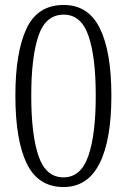

<svg xmlns="http://www.w3.org/2000/svg" viewBox="-20 -744 512 774"><path d="M236 10Q134 10 88 -84.5Q42 -179 42 -359Q42 -532 86.5 -628Q131 -724 237 -724Q336 -724 382.5 -630Q429 -536 429 -358Q429 -179 381 -84.5Q333 10 236 10ZM236 -29Q306 -29 336 -115Q366 -201 366 -358Q366 -515 336.5 -600Q307 -685 237 -685Q164 -685 135 -599.5Q106 -514 106 -358Q106 -200 135.5 -114.5Q165 -29 236 -29Z"/></svg>

Font: Noto Serif Bengali Condensed Light
Style: Regular
Weight: 300
Width: 3
Designer: Juan Bruce, Universal Thirst, Indian Type Foundry and the Monotype Design Team.
Foundry: Monotype Imaging Inc.
Version: Version 2.003; ttfautohint (v1.8.4.7-5d5b)